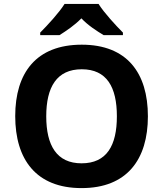

<svg xmlns="http://www.w3.org/2000/svg" viewBox="-20 -954 836 984"><path d="M485 -934H311C283 -889 223 -824 186 -787V-774H285C320 -796 362 -824 397 -860C431 -824 476 -795 511 -774H610V-787C574 -823 513 -889 485 -934ZM738 -358C738 -580 631 -725 399 -725C165 -725 58 -580 58 -359C58 -137 165 10 398 10C631 10 738 -137 738 -358ZM217 -358C217 -508 271 -599 399 -599C527 -599 579 -508 579 -358C579 -208 527 -117 398 -117C271 -117 217 -208 217 -358Z"/></svg>

Font: Noto Sans Arabic UI
Style: Bold
Weight: 700
Designer: Monotype Design Team, Nadine Chahine and Nizar Qandah
Foundry: Monotype Imaging Inc.
Version: Version 2.010